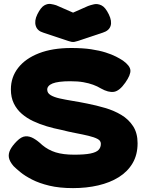

<svg xmlns="http://www.w3.org/2000/svg" viewBox="-20 -949 753 988"><path d="M356 19Q286 19 234 6.5Q182 -6 145 -25Q108 -44 85 -63Q62 -82 50 -94Q30 -117 26 -137Q22 -157 32.5 -178Q43 -199 67 -223Q90 -246 111 -247.5Q132 -249 153.5 -236.5Q175 -224 197 -203Q228 -177 266.5 -165Q305 -153 362 -153Q415 -153 445 -159Q475 -165 487 -177.5Q499 -190 499 -209Q499 -225 482 -234Q465 -243 436 -250Q407 -257 370 -264Q333 -271 294 -281Q258 -288 221 -299Q184 -310 151 -325.5Q118 -341 92 -363.5Q66 -386 51 -417Q36 -448 36 -489Q36 -552 73.5 -600Q111 -648 180.5 -675Q250 -702 347 -702Q406 -702 449 -695.5Q492 -689 523.5 -679Q555 -669 576.5 -658Q598 -647 613 -637Q649 -611 651 -587.5Q653 -564 625 -524Q595 -481 566.5 -476.5Q538 -472 499 -494Q481 -505 459 -513Q437 -521 409 -526Q381 -531 341 -531Q310 -531 287 -528Q264 -525 250.5 -519.5Q237 -514 230 -506Q223 -498 223 -488Q223 -470 240.5 -459.5Q258 -449 287 -442.5Q316 -436 353 -430Q390 -424 429 -416Q475 -407 521 -393.5Q567 -380 604.5 -357.5Q642 -335 665 -299.5Q688 -264 688 -212Q688 -153 662.5 -109.5Q637 -66 591.5 -37.5Q546 -9 485.5 5Q425 19 356 19ZM356 -884 433 -918Q446 -923 464 -927Q482 -931 502 -921.5Q522 -912 540 -875Q557 -840 549 -815.5Q541 -791 509 -781L380 -738Q377 -738 370.5 -735.5Q364 -733 356 -733Q348 -733 341 -735.5Q334 -738 332 -738L203 -781Q172 -790 164 -816Q156 -842 172 -875Q190 -911 207.5 -921Q225 -931 241 -928.5Q257 -926 269 -922Z"/></svg>

Font: Fredoka SemiExpanded
Style: Bold
Weight: 700
Width: 6
Designer: Ben Nathan
Foundry: Milena B. Brandão, Ben Nathan
Version: Version 2.001